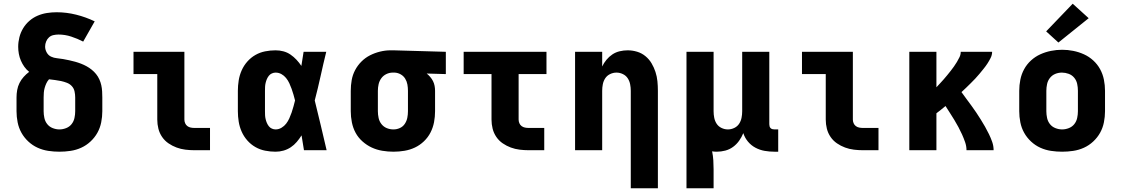

<svg xmlns="http://www.w3.org/2000/svg" viewBox="-20 -809 6040 1034"><path d="M300 8Q270 8 240 3.5Q210 -1 182.5 -13.5Q155 -26 132.5 -47Q110 -68 95.5 -94Q81 -120 75 -150Q69 -180 69 -210V-284Q69 -304 72.5 -324Q76 -344 85 -362Q94 -380 107.5 -395Q121 -410 137 -422Q122 -434 111 -449.5Q100 -465 92.5 -482.5Q85 -500 81.5 -519Q78 -538 78 -557Q78 -583 84.5 -608.5Q91 -634 104.5 -656.5Q118 -679 138 -696.5Q158 -714 182.5 -724.5Q207 -735 233 -739Q259 -743 285 -743Q338 -743 390 -730Q442 -717 490 -694L428 -585Q397 -601 363.5 -612Q330 -623 295 -623Q282 -623 268 -620Q254 -617 244 -608Q234 -599 228.5 -585.5Q223 -572 223 -558Q223 -542 231.5 -526.5Q240 -511 255 -504Q270 -497 286.5 -495.5Q303 -494 319.5 -491Q336 -488 352.5 -484.5Q369 -481 385 -476.5Q401 -472 416.5 -466Q432 -460 446.5 -452Q461 -444 474 -433.5Q487 -423 497.5 -410Q508 -397 515 -381.5Q522 -366 525.5 -350Q529 -334 530 -317Q531 -300 531 -284V-210Q531 -180 525 -150Q519 -120 504.5 -94Q490 -68 467.5 -47Q445 -26 417.5 -13.5Q390 -1 360 3.5Q330 8 300 8ZM300 -112Q318 -112 336 -119Q354 -126 365.5 -140.5Q377 -155 381 -173.5Q385 -192 385 -210V-284Q385 -300 381.5 -316.5Q378 -333 367 -345Q356 -357 340.5 -363Q325 -369 309 -372.5Q293 -376 276.5 -378Q260 -380 244 -382Q235 -372 229.5 -360Q224 -348 220.5 -335.5Q217 -323 216 -310Q215 -297 215 -284V-210Q215 -192 219 -173.5Q223 -155 234.5 -140.5Q246 -126 264 -119Q282 -112 300 -112Z M1027 0Q1003 0 978.5 -3Q954 -6 931 -14.5Q908 -23 887.5 -37Q867 -51 853 -71.5Q839 -92 833 -116Q827 -140 827 -165V-410H699V-530H973V-165Q973 -155 977 -145.5Q981 -136 989 -130Q997 -124 1007 -122Q1017 -120 1027 -120H1111V0Z M1464 8Q1436 8 1408 2.5Q1380 -3 1355.5 -17Q1331 -31 1312 -52.5Q1293 -74 1281.5 -100Q1270 -126 1265.5 -154Q1261 -182 1261 -210V-320Q1261 -348 1265.5 -376Q1270 -404 1281.5 -430Q1293 -456 1312 -477.5Q1331 -499 1355.5 -513Q1380 -527 1408 -532.5Q1436 -538 1464 -538Q1486 -538 1506.5 -532.5Q1527 -527 1544.5 -515Q1562 -503 1576.5 -487.5Q1591 -472 1603 -454Q1606 -473 1609 -492Q1612 -511 1615 -530H1737Q1721 -465 1706.5 -399Q1692 -333 1675 -268Q1692 -201 1707.5 -134Q1723 -67 1739 0H1617Q1614 -20 1610.5 -40Q1607 -60 1604 -80Q1592 -61 1578 -44.5Q1564 -28 1546 -16Q1528 -4 1507 2Q1486 8 1464 8ZM1464 -112Q1481 -112 1496 -121Q1511 -130 1521 -143Q1531 -156 1538 -171.5Q1545 -187 1550.5 -203Q1556 -219 1560.5 -235.5Q1565 -252 1569 -268Q1565 -284 1560.5 -299.5Q1556 -315 1550.5 -330.5Q1545 -346 1538 -361Q1531 -376 1520.5 -389Q1510 -402 1495.5 -410Q1481 -418 1464 -418Q1454 -418 1444 -413.5Q1434 -409 1427.5 -400.5Q1421 -392 1417 -382.5Q1413 -373 1410.5 -362.5Q1408 -352 1407.5 -341.5Q1407 -331 1407 -320V-210Q1407 -199 1407.5 -188.5Q1408 -178 1410.5 -167.5Q1413 -157 1417 -147.5Q1421 -138 1427.5 -129.5Q1434 -121 1444 -116.5Q1454 -112 1464 -112Z M2099 8Q2069 8 2039 3Q2009 -2 1982 -14.5Q1955 -27 1932 -47.5Q1909 -68 1895 -94Q1881 -120 1875 -150Q1869 -180 1869 -210V-320Q1869 -349 1874 -377.5Q1879 -406 1892.5 -431.5Q1906 -457 1926.5 -477.5Q1947 -498 1972.5 -511Q1998 -524 2026.5 -531Q2055 -538 2083 -538Q2088 -538 2092 -538Q2096 -538 2100 -538L2381 -530V-410L2278 -413Q2288 -405 2297 -394.5Q2306 -384 2312 -372Q2318 -360 2320.5 -346.5Q2323 -333 2323 -320V-210Q2323 -180 2317.5 -151Q2312 -122 2298.5 -95.5Q2285 -69 2263 -48Q2241 -27 2214.5 -14.5Q2188 -2 2158.5 3Q2129 8 2099 8ZM2099 -112Q2117 -112 2133.5 -119.5Q2150 -127 2160 -142Q2170 -157 2173.5 -174.5Q2177 -192 2177 -210V-320Q2177 -337 2174 -354Q2171 -371 2162 -385.5Q2153 -400 2138 -408.5Q2123 -417 2106 -418H2100Q2099 -418 2097.5 -418Q2096 -418 2095 -418Q2077 -418 2060.5 -410Q2044 -402 2033.5 -387.5Q2023 -373 2019 -355.5Q2015 -338 2015 -320V-210Q2015 -192 2019 -173.5Q2023 -155 2034.5 -140.5Q2046 -126 2063 -119Q2080 -112 2099 -112Z M2827 0Q2803 0 2778.5 -3Q2754 -6 2731 -14.5Q2708 -23 2687.5 -37Q2667 -51 2653 -71.5Q2639 -92 2633 -116Q2627 -140 2627 -165V-410H2477V-530H2923V-410H2773V-165Q2773 -155 2777 -145.5Q2781 -136 2789 -130Q2797 -124 2807 -122Q2817 -120 2827 -120H2911V0Z M3377 205V-320Q3377 -338 3373.5 -355.5Q3370 -373 3360.5 -387.5Q3351 -402 3334.5 -410Q3318 -418 3300 -418Q3282 -418 3265.5 -410Q3249 -402 3239.5 -387.5Q3230 -373 3226.5 -355.5Q3223 -338 3223 -320V0H3077V-530H3223V-451Q3232 -470 3246 -487Q3260 -504 3278 -516Q3296 -528 3317.5 -533Q3339 -538 3360 -538Q3386 -538 3411 -530.5Q3436 -523 3456 -506.5Q3476 -490 3489 -468Q3502 -446 3510 -421.5Q3518 -397 3520.5 -371.5Q3523 -346 3523 -320V205Z M3677 205V-530H3823V-210Q3823 -192 3826.5 -174.5Q3830 -157 3839.5 -142.5Q3849 -128 3865.5 -120Q3882 -112 3900 -112Q3918 -112 3934.5 -120Q3951 -128 3960.5 -142.5Q3970 -157 3973.5 -174.5Q3977 -192 3977 -210V-530H4123V-140Q4123 -134 4124.5 -128.5Q4126 -123 4130 -119Q4134 -115 4139.5 -113.5Q4145 -112 4151 -112H4171V8H4151Q4124 8 4098 3.5Q4072 -1 4048.5 -13.5Q4025 -26 4008 -46.5Q3991 -67 3983 -92Q3974 -70 3960.5 -51Q3947 -32 3928 -18Q3909 -4 3886 2Q3863 8 3840 8Q3833 8 3827 7.5Q3821 7 3815 6Q3820 30 3821.5 54Q3823 78 3823 102V205Z M4627 0Q4603 0 4578.5 -3Q4554 -6 4531 -14.5Q4508 -23 4487.5 -37Q4467 -51 4453 -71.5Q4439 -92 4433 -116Q4427 -140 4427 -165V-410H4299V-530H4573V-165Q4573 -155 4577 -145.5Q4581 -136 4589 -130Q4597 -124 4607 -122Q4617 -120 4627 -120H4711V0Z M4877 0V-530H5023V-339Q5033 -350 5043 -360.5Q5053 -371 5062.5 -382Q5072 -393 5081.5 -404.5Q5091 -416 5100 -427.5Q5109 -439 5117.5 -451Q5126 -463 5133.5 -475.5Q5141 -488 5147.5 -501.5Q5154 -515 5154 -530H5323Q5323 -513 5315 -497Q5307 -481 5297.5 -466.5Q5288 -452 5277 -438.5Q5266 -425 5255 -411.5Q5244 -398 5232 -385.5Q5220 -373 5207.5 -360.5Q5195 -348 5182.5 -336Q5170 -324 5158 -313Q5171 -295 5184.5 -276.5Q5198 -258 5211.5 -240Q5225 -222 5237.5 -203Q5250 -184 5262 -165Q5274 -146 5285 -126.5Q5296 -107 5306 -86.5Q5316 -66 5323.5 -44.5Q5331 -23 5331 0H5185Q5185 -22 5177.5 -43.5Q5170 -65 5161 -85Q5152 -105 5141.5 -124.5Q5131 -144 5119.5 -163Q5108 -182 5096 -200.5Q5084 -219 5072 -238Q5060 -228 5047.5 -218Q5035 -208 5023 -199V0Z M5700 8Q5670 8 5640 3.5Q5610 -1 5582.5 -13.5Q5555 -26 5532.5 -47Q5510 -68 5495.5 -94Q5481 -120 5475 -150Q5469 -180 5469 -210V-320Q5469 -350 5475 -380Q5481 -410 5495.5 -436.5Q5510 -463 5532.5 -483.5Q5555 -504 5582.5 -516.5Q5610 -529 5640 -535Q5670 -541 5700 -541Q5730 -541 5760 -535Q5790 -529 5817.5 -516.5Q5845 -504 5867.5 -483.5Q5890 -463 5904.5 -436.5Q5919 -410 5925 -380Q5931 -350 5931 -320V-210Q5931 -180 5925 -150Q5919 -120 5904.5 -94Q5890 -68 5867.5 -47Q5845 -26 5817.5 -13.5Q5790 -1 5760 3.5Q5730 8 5700 8ZM5700 -112Q5718 -112 5736 -119Q5754 -126 5765.5 -140.5Q5777 -155 5781 -173.5Q5785 -192 5785 -210V-320Q5785 -339 5781 -357.5Q5777 -376 5765 -390.5Q5753 -405 5735 -411.5Q5717 -418 5699 -418Q5680 -418 5663 -411Q5646 -404 5634.5 -389.5Q5623 -375 5619 -356.5Q5615 -338 5615 -320V-210Q5615 -192 5619 -173.5Q5623 -155 5634.5 -140.5Q5646 -126 5664 -119Q5682 -112 5700 -112ZM5680 -580 5614 -640 5757 -789 5843 -711Z"/></svg>

Font: Iosevka Curly Heavy Extended
Style: Regular
Weight: 900
Width: 7
Monospace: yes
Designer: Belleve Invis
Foundry: Belleve Invis
Version: Version 11.1.0; ttfautohint (v1.8.3)